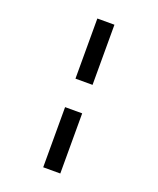

<svg xmlns="http://www.w3.org/2000/svg" viewBox="-168 -930 937 1140"><g transform="rotate(20 300.0 -360.0)"><path d="M246 -450V-830H354V-450ZM246 110V-270H354V110Z"/></g></svg>

Font: Pitagon Sans Mono SemiBold
Style: Regular
Weight: 600
Monospace: yes
Designer: Travis Tran
Foundry: Pitagon
Version: Version 1.001; ttfautohint (v1.8.4.7-5d5b);gftools[0.9.26]